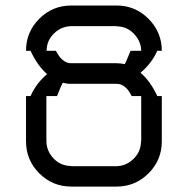

<svg xmlns="http://www.w3.org/2000/svg" viewBox="-20 -687 696 707"><path d="M409.2 -75Q445 -75.8 472.1 -102.5Q499.2 -129.2 499.2 -166.7H500V-333.3H465Q456.7 -348.3 451.2 -355.8Q445.8 -363.3 434.6 -370.8Q423.3 -378.3 409.2 -378.3H234.2Q222.5 -379.2 211.7 -382.5Q205 -372.5 190 -333.3H150.8V-166.7Q151.7 -130 177.9 -102.9Q204.2 -75.8 242.5 -75.8V-75ZM409.2 0H242.5Q173.3 0 124.6 -48.8Q75.8 -97.5 75.8 -166.7V-333.3H92.5Q113.3 -380 153.3 -414.2Q117.5 -445.8 92.5 -500H75.8Q75.8 -569.2 124.6 -617.9Q173.3 -666.7 242.5 -666.7H409.2Q478.3 -666.7 527.1 -617.5Q575.8 -568.3 575.8 -500H559.2Q538.3 -453.3 497.5 -419.2Q534.2 -387.5 559.2 -333.3H575.8V-166.7Q575.8 -97.5 527.1 -48.8Q478.3 0 409.2 0ZM439.2 -450.8Q444.2 -458.3 460.8 -500H500Q499.2 -535.8 472.9 -562.9Q446.7 -590 409.2 -590V-590.8H242.5Q205.8 -590 178.8 -563.8Q151.7 -537.5 151.7 -500H185.8Q194.2 -485 200 -477.1Q205.8 -469.2 217.1 -461.7Q228.3 -454.2 242.5 -454.2H409.2Q424.2 -454.2 439.2 -450.8Z"/></svg>

Font: 0xA000-Squarish
Style: Squareish
Weight: 400
Version: Version 0.1